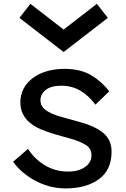

<svg xmlns="http://www.w3.org/2000/svg" viewBox="-20 -998 672 1026"><path d="M142.5 -977.5 320 -840 497.5 -977.5 556.2 -902.5 320 -720 83.8 -902.5ZM330 8.8Q285 8.8 243.8 -2.5Q202.5 -13.8 166.9 -33.1Q131.2 -52.5 101.2 -78.1Q71.2 -103.8 50 -133.8L130 -202.5Q163.8 -148.8 219.4 -115Q275 -81.2 343.8 -81.2Q400 -81.2 434.4 -105.6Q468.8 -130 468.8 -167.5Q468.8 -205 438.1 -223.8Q407.5 -242.5 360 -256.2L271.2 -281.2Q232.5 -292.5 198.8 -306.9Q165 -321.2 140.6 -341.2Q116.2 -361.2 102.5 -388.8Q88.8 -416.2 88.8 -451.2Q88.8 -491.2 106.2 -524.4Q123.8 -557.5 155.6 -581.2Q187.5 -605 230.6 -617.5Q273.8 -630 323.8 -630Q410 -630 466.9 -596.2Q523.8 -562.5 563.8 -510L490 -438.8Q453.8 -487.5 408.8 -513.8Q363.8 -540 307.5 -540Q252.5 -540 224.4 -517.5Q196.2 -495 196.2 -462.5Q196.2 -431.2 223.1 -410.6Q250 -390 306.2 -373.8L401.2 -347.5Q486.2 -325 531.2 -288.1Q576.2 -251.2 576.2 -187.5Q576.2 -90 508.8 -40.6Q441.2 8.8 330 8.8Z"/></svg>

Font: Abordage
Style: Regular
Weight: 400
Designer: Ange Degheest & Eugénie Bidaut
Foundry: Velvetyne Type Foundry
Version: Version 1.000;FEAKit 1.0